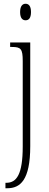

<svg xmlns="http://www.w3.org/2000/svg" viewBox="-20 -762 261 1022"><path d="M116 -654C132 -654 145 -664 145 -698C145 -731 132 -742 116 -742C101 -742 87 -731 87 -698C87 -664 101 -654 116 -654ZM9 240H19C87 240 141 198 141 16V-536H34V-512H44C91 -512 101 -502 101 -437V18C101 167 68 211 14 211H9Z"/></svg>

Font: Noto Serif Devanagari ExtraCondensed ExtraLight
Style: Regular
Weight: 200
Width: 2
Designer: Universal Thirst, Indian Type Foundry and the Monotype Design Team
Foundry: Monotype Imaging Inc.
Version: Version 2.004